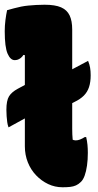

<svg xmlns="http://www.w3.org/2000/svg" viewBox="-44 -780 414 811"><path d="M-14 -737Q1 -741 15.5 -745Q30 -749 45 -752Q60 -755 76 -756.5Q92 -758 109 -759Q126 -760 144 -760Q189 -760 214 -749Q239 -738 250 -715Q261 -692 261 -655Q261 -614 261 -572.5Q261 -531 261 -489.5Q261 -448 261 -406Q261 -364 261 -322Q261 -280 261 -237Q261 -223 261.5 -212Q262 -201 263 -190Q265 -189 268 -188Q271 -187 276 -187Q284 -187 293.5 -190.5Q303 -194 314 -201H320Q324 -184 325.5 -168Q327 -152 327 -134Q327 -105 323.5 -80.5Q320 -56 313.5 -38Q307 -20 297 -11Q288 -2 277 3Q266 8 252 9.5Q238 11 220 11Q188 11 159.5 -2.5Q131 -16 108.5 -39.5Q86 -63 73.5 -94.5Q61 -126 61 -162Q61 -202 61 -240.5Q61 -279 61 -317Q61 -355 61 -392.5Q61 -430 61 -468.5Q61 -507 61 -547L55 -548Q50 -540 43.5 -535Q37 -530 31 -528Q25 -526 18 -526Q0 -526 -12 -553.5Q-24 -581 -24 -648Q-24 -672 -21 -695.5Q-18 -719 -14 -737ZM328 -523Q334 -509 336.5 -494.5Q339 -480 339 -462Q339 -433 332 -412Q325 -391 310 -376Q295 -361 270 -349L201 -313Q186 -306 167.5 -306.5Q149 -307 130 -307Q111 -307 96 -299L-8 -242Q-12 -253 -13.5 -264.5Q-15 -276 -16 -289Q-17 -302 -17 -316Q-17 -355 -6 -373Q5 -391 31 -405L94 -439Q107 -446 125 -445Q143 -444 160.5 -443.5Q178 -443 191 -450Z"/></svg>

Font: Recursive Casual Black
Style: Regular
Weight: 900
Version: Version 1.047